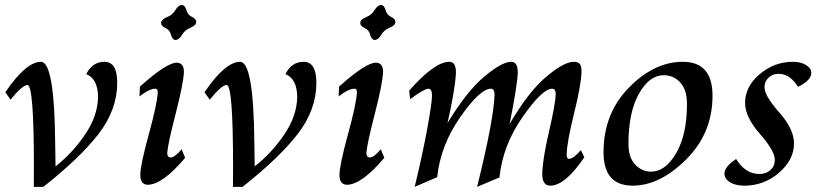

<svg xmlns="http://www.w3.org/2000/svg" viewBox="-20 -728 3273 763"><path d="M152.3 14.6H114.3L114.7 -65.9Q114.7 -390.1 89.4 -390.1Q68.8 -390.1 22 -332L1 -361.3Q83.5 -482.4 142.6 -482.4Q196.3 -482.4 199.2 -162.6Q199.7 -97.7 200.7 -66.9Q266.6 -118.2 317.1 -191.9Q367.7 -265.6 369.6 -340.8Q369.6 -414.6 322.8 -433.6Q347.2 -482.4 395 -482.4Q445.8 -482.4 445.8 -399.4Q445.8 -292 372.1 -196.3Q298.3 -100.6 152.3 14.6Z M566.4 6.3Q537.6 4.9 537.6 -32.2Q537.6 -71.3 570.8 -192.1Q604 -313 606.9 -360.4Q606.9 -375.5 597.7 -375.5Q573.2 -375.5 534.2 -344.7L536.1 -383.8Q641.6 -479 683.1 -479Q710.9 -477.5 710.9 -442.4Q709 -396 678 -275.9Q647 -155.8 644.5 -120.1Q644.5 -103 657.7 -102.1Q674.3 -102.1 701.7 -134.8L715.8 -101.1Q625.5 6.3 566.4 6.3ZM677.7 -568.8Q664.6 -570.3 659.7 -589.6Q654.8 -608.9 637.5 -616.7Q620.1 -624.5 620.1 -636.7Q620.1 -650.9 645 -660.6Q665.5 -668.9 677 -688Q688.5 -707 702.1 -708.5Q715.8 -707 720.7 -688Q725.6 -668.9 742.7 -660.9Q759.8 -652.8 759.8 -641.1Q759.8 -626.5 735.4 -617.2Q714.8 -608.9 703.4 -589.6Q691.9 -570.3 677.7 -568.8Z M943.8 14.6H905.8L906.2 -65.9Q906.2 -390.1 880.9 -390.1Q860.4 -390.1 813.5 -332L792.5 -361.3Q875 -482.4 934.1 -482.4Q987.8 -482.4 990.7 -162.6Q991.2 -97.7 992.2 -66.9Q1058.1 -118.2 1108.6 -191.9Q1159.2 -265.6 1161.1 -340.8Q1161.1 -414.6 1114.3 -433.6Q1138.7 -482.4 1186.5 -482.4Q1237.3 -482.4 1237.3 -399.4Q1237.3 -292 1163.6 -196.3Q1089.8 -100.6 943.8 14.6Z M1357.9 6.3Q1329.1 4.9 1329.1 -32.2Q1329.1 -71.3 1362.3 -192.1Q1395.5 -313 1398.4 -360.4Q1398.4 -375.5 1389.2 -375.5Q1364.7 -375.5 1325.7 -344.7L1327.6 -383.8Q1433.1 -479 1474.6 -479Q1502.4 -477.5 1502.4 -442.4Q1500.5 -396 1469.5 -275.9Q1438.5 -155.8 1436 -120.1Q1436 -103 1449.2 -102.1Q1465.8 -102.1 1493.2 -134.8L1507.3 -101.1Q1417 6.3 1357.9 6.3ZM1469.2 -568.8Q1456.1 -570.3 1451.2 -589.6Q1446.3 -608.9 1429 -616.7Q1411.6 -624.5 1411.6 -636.7Q1411.6 -650.9 1436.5 -660.6Q1457 -668.9 1468.5 -688Q1480 -707 1493.7 -708.5Q1507.3 -707 1512.2 -688Q1517.1 -668.9 1534.2 -660.9Q1551.3 -652.8 1551.3 -641.1Q1551.3 -626.5 1526.9 -617.2Q1506.3 -608.9 1494.9 -589.6Q1483.4 -570.3 1469.2 -568.8Z M1876 14.6Q1941.9 -251.5 1945.3 -351.1Q1945.3 -375.5 1931.2 -375.5Q1887.7 -375.5 1809.1 -262.7Q1730.5 -149.9 1717.3 -23.9L1627.9 14.6Q1657.7 -108.4 1676.8 -210.9Q1695.8 -313.5 1696.8 -347.7Q1696.8 -375.5 1682.1 -375.5Q1666.5 -375.5 1609.9 -334L1606 -367.7Q1706.5 -482.4 1766.1 -482.4Q1792 -482.4 1792 -439.5Q1788.1 -369.1 1758.3 -238.8Q1834.5 -364.7 1904.5 -423.6Q1974.6 -482.4 2011.7 -482.4Q2037.6 -482.4 2037.6 -439.5Q2036.1 -390.6 2005.4 -235.8Q2080.1 -363.3 2150.6 -422.9Q2221.2 -482.4 2260.3 -482.4Q2277.3 -482.4 2284.2 -473.6Q2291 -464.8 2291 -443.4Q2289.1 -388.2 2261.2 -276.9Q2233.4 -165.5 2231.9 -114.3Q2231.9 -96.7 2240.7 -96.7Q2258.8 -96.7 2288.1 -131.3L2302.2 -103.5Q2226.1 9.8 2166.5 9.8Q2134.8 9.8 2134.8 -38.1Q2136.7 -97.7 2161.9 -205.8Q2187 -314 2188.5 -353.5Q2188.5 -375.5 2173.8 -375.5Q2135.3 -375.5 2056.6 -262.9Q1978 -150.4 1964.8 -22.9Z M2567.4 -45.9Q2624.5 -45.9 2667.2 -119.6Q2710 -193.4 2710 -314.5Q2710 -371.6 2683.1 -400.4Q2656.2 -429.2 2617.7 -429.2Q2560.5 -429.2 2519 -355.5Q2477.5 -281.7 2477.5 -156.2Q2477.5 -102.1 2504.2 -74Q2530.8 -45.9 2567.4 -45.9ZM2494.1 9.8Q2378.4 9.8 2378.4 -123Q2378.4 -276.9 2479 -379.6Q2579.6 -482.4 2693.4 -482.4Q2811.5 -482.4 2811.5 -347.7Q2811.5 -198.7 2706.8 -94.5Q2602.1 9.8 2494.1 9.8Z M2938 9.8Q2902.3 9.8 2880.6 -3.9Q2858.9 -17.6 2858.9 -38.6Q2858.9 -64.9 2905.3 -96.2Q2941.9 -36.6 2997.6 -36.6Q3024.4 -36.6 3041.7 -52.2Q3059.1 -67.9 3059.1 -92.3Q3059.1 -128.4 3000 -195.8Q2940.9 -263.2 2940.9 -318.8Q2940.9 -384.3 2999 -433.3Q3057.1 -482.4 3130.9 -482.4Q3163.1 -482.4 3183.6 -469.5Q3204.1 -456.5 3204.1 -438Q3204.1 -409.2 3151.4 -382.8Q3119.1 -434.6 3074.2 -434.6Q3050.3 -434.6 3034.2 -419.4Q3018.1 -404.3 3018.1 -381.3Q3018.1 -347.2 3076.7 -281.2Q3135.3 -215.3 3135.3 -157.7Q3135.3 -92.8 3075.7 -41.5Q3016.1 9.8 2938 9.8Z"/></svg>

Font: Kelvinch
Style: Italic
Weight: 400
Italic angle: -10°
Designer: Paul James Miller
Foundry: High-Logic / Made with FontCreator
Version: Version 3.40;July 22, 2017;FontCreator 11.0.0.2388 64-bit